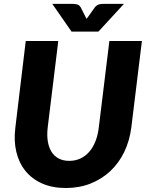

<svg xmlns="http://www.w3.org/2000/svg" viewBox="-20 -934 738 962"><path d="M327 -128Q357.5 -128 382.8 -139.8Q408 -151.5 427 -173.2Q446 -195 458.2 -226Q470.5 -257 475 -295.5L528 -728.5H691L638 -295.5Q629.5 -229 602.8 -173.2Q576 -117.5 533.2 -77.2Q490.5 -37 434 -14.5Q377.5 8 310 8Q242.5 8 191.5 -14.5Q140.5 -37 107.8 -77.2Q75 -117.5 61.8 -173.2Q48.5 -229 57 -295.5L109 -728.5H272L219 -295.5Q214.5 -257 219.5 -226Q224.5 -195 238.2 -173.2Q252 -151.5 274.2 -139.8Q296.5 -128 327 -128ZM601 -914.5 473 -775.5H338.5L242 -914.5H345Q353.5 -914.5 365 -912.2Q376.5 -910 384.5 -897L407 -852.5Q409 -849 410.5 -845.8Q412 -842.5 413.5 -839.5L423.5 -852.5L454.5 -896.5Q459.5 -903 465.5 -906.8Q471.5 -910.5 477.2 -912.2Q483 -914 488.5 -914.2Q494 -914.5 498 -914.5Z"/></svg>

Font: Lato ExtraBold
Style: Italic
Weight: 800
Italic angle: -7°
Designer: Lukasz Dziedzic with Adam Twardoch and Botio Nikoltchev
Foundry: tyPoland Lukasz Dziedzic
Version: Version 2.015; 2015-08-06; http://www.latofonts.com/